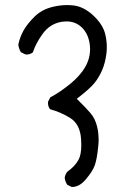

<svg xmlns="http://www.w3.org/2000/svg" viewBox="-20 -760 540 768"><path d="M269 -12.2Q297.4 -12.2 322.8 -42Q350.6 -74.7 359.1 -98.9Q367.7 -123 372.6 -171.4Q374.5 -188.5 374.5 -199.2Q374.5 -210 374 -215.8Q373 -236.3 368.7 -252.9Q360.4 -286.1 342.3 -307.1Q323.7 -329.1 287.1 -364.7Q340.8 -406.2 358.4 -428.5Q376 -450.7 388.4 -479.2Q400.9 -507.8 405.8 -546.4Q407.2 -559.1 407.2 -571.8Q407.2 -597.7 400.9 -623.5Q391.6 -661.6 354.5 -696.8Q317.4 -731.9 277.3 -737.8Q262.7 -739.7 248 -739.7Q221.2 -739.7 192.4 -732.9Q148.4 -722.7 119.1 -694.3Q89.4 -665 74.2 -638.2Q59.1 -610.8 53.2 -581.1Q55.2 -565.4 63.5 -551.3L81.1 -542.5Q84 -542 88.4 -542Q92.8 -542 99.1 -543.9Q105.5 -545.9 111.3 -550.3Q123.5 -587.4 150.9 -625Q179.2 -664.1 224.6 -672.4Q236.3 -674.3 246.6 -674.3Q283.2 -674.3 308.6 -648.9Q332 -625.5 338.4 -586.9Q340.3 -574.7 340.3 -563Q340.3 -516.6 310.1 -475.6Q292.5 -451.2 264.2 -427.2Q219.7 -390.6 181.2 -370.6L172.4 -353.5Q171.9 -351.1 171.9 -348.6Q171.9 -333.5 180.2 -323.2Q223.1 -311.5 260.7 -288.1Q300.3 -263.2 304.2 -204.6Q305.2 -191.9 305.2 -180.7Q305.2 -140.6 293.9 -120.6Q279.8 -94.7 249 -72.8Q240.7 -62.5 238.8 -48.8Q240.7 -33.2 249 -21L266.6 -12.2Q268.1 -12.2 269 -12.2Z"/></svg>

Font: Bakudai
Style: Light
Weight: 300
Version: Version 1.48